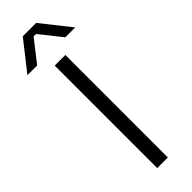

<svg xmlns="http://www.w3.org/2000/svg" viewBox="-329 -958 967 967"><g transform="rotate(-45 155.0 -474.0)"><path d="M54.2 -793H-15.1L106.9 -948.2H202.1L325.2 -793H254.9L162.1 -909.2H145ZM191.9 0H116.2V-730H191.9Z"/></g></svg>

Font: Sora Light
Style: Regular
Weight: 300
Designer: Jonathan Barnbrook, Julián Moncada
Foundry: Barnbrook Fonts
Version: Version 2.000